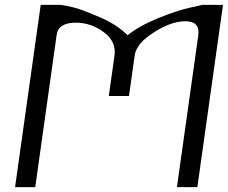

<svg xmlns="http://www.w3.org/2000/svg" viewBox="-20 -770 937 790"><path d="M147.5 -750H230.5Q251 -747.1 283.2 -739.3Q315.4 -731.4 389.2 -699.7Q462.9 -668 504.9 -625Q553.7 -664.1 630.9 -695.3Q708 -726.6 760.7 -738.3L813.5 -750H897.5L792 0H708L795.9 -625Q803.7 -682.6 742.2 -682.6Q684.6 -682.6 612.8 -636.7Q541 -590.8 534.2 -542L510.7 -375H427.7L451.2 -542Q459 -599.6 406.2 -638.2Q353.5 -676.8 292 -676.8Q219.7 -676.8 212.9 -625L125 0H42Z"/></svg>

Font: okolaks
Style: RegularItalic
Weight: 500
Italic angle: -8°
Version: Version 000.6.0